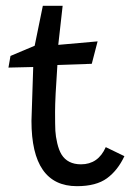

<svg xmlns="http://www.w3.org/2000/svg" viewBox="-20 -632 452 659"><path d="M315 -490 295 -413 177 -409Q169 -294 169 -248Q169 -202 170 -183Q171 -164 176.5 -140.5Q182 -117 191 -102Q212 -68 258 -68Q317 -68 343 -127L407 -96Q384 -47 347 -20Q310 7 244 7Q88 7 88 -217L94 -402L9 -400L16 -440L99 -475L127 -612H195L180 -478Z"/></svg>

Font: Fresca
Style: Regular
Weight: 400
Designer: Iván Moreno
Foundry: Fontstage
Version: Version 1.001